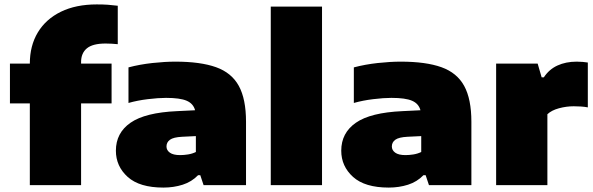

<svg xmlns="http://www.w3.org/2000/svg" viewBox="-20 -838 2686 869"><path d="M115 0V-370H25V-550H115Q115 -631 151.2 -691.2Q187.5 -751.5 255.5 -784.8Q323.5 -818 418 -818Q447.5 -818 468 -816.5Q488.5 -815 513 -812V-638Q498 -639.5 485.2 -640.2Q472.5 -641 458 -641Q399.5 -641 373.2 -619.2Q347 -597.5 347 -557V-550H485V-370H347V0Z M719.5 11Q611.5 11 558 -37.2Q504.5 -85.5 504.5 -156Q504.5 -236.5 570.8 -282.5Q637 -328.5 781.5 -335L863 -339Q855 -369 825 -382Q795 -395 731.5 -395Q696.5 -395 649.2 -389.2Q602 -383.5 561.5 -372V-533Q612.5 -546.5 669.8 -552.8Q727 -559 773.5 -559Q887.5 -559 958 -533.8Q1028.5 -508.5 1061 -449Q1093.5 -389.5 1093.5 -287V0H901.5L886.5 -45H876.5Q847.5 -15 806.8 -2Q766 11 719.5 11ZM733.5 -175Q733.5 -158 748.8 -147Q764 -136 795.5 -136Q812 -136 831 -139Q850 -142 866.5 -150V-222L804.5 -219Q765 -217 749.2 -205.5Q733.5 -194 733.5 -175Z M1205.5 0V-808H1437.5V0Z M1739.5 11Q1631.5 11 1578 -37.2Q1524.5 -85.5 1524.5 -156Q1524.5 -236.5 1590.8 -282.5Q1657 -328.5 1801.5 -335L1883 -339Q1875 -369 1845 -382Q1815 -395 1751.5 -395Q1716.5 -395 1669.2 -389.2Q1622 -383.5 1581.5 -372V-533Q1632.5 -546.5 1689.8 -552.8Q1747 -559 1793.5 -559Q1907.5 -559 1978 -533.8Q2048.5 -508.5 2081 -449Q2113.5 -389.5 2113.5 -287V0H1921.5L1906.5 -45H1896.5Q1867.5 -15 1826.8 -2Q1786 11 1739.5 11ZM1753.5 -175Q1753.5 -158 1768.8 -147Q1784 -136 1815.5 -136Q1832 -136 1851 -139Q1870 -142 1886.5 -150V-222L1824.5 -219Q1785 -217 1769.2 -205.5Q1753.5 -194 1753.5 -175Z M2225.5 0V-550H2413.5L2431.5 -488H2441.5Q2465 -524 2503 -541.5Q2541 -559 2590.5 -559Q2604 -559 2617.5 -557.8Q2631 -556.5 2640.5 -555V-352Q2625.5 -355 2608.2 -356Q2591 -357 2576.5 -357Q2543.5 -357 2510 -348Q2476.5 -339 2457.5 -321V0Z"/></svg>

Font: Encode Sans Expanded Expanded Black
Style: Regular
Weight: 900
Width: 7
Designer: Multiple Designers
Foundry: Impallari Type
Version: Version 3.000; ttfautohint (v1.8.3) -l 8 -r 50 -G 200 -x 14 